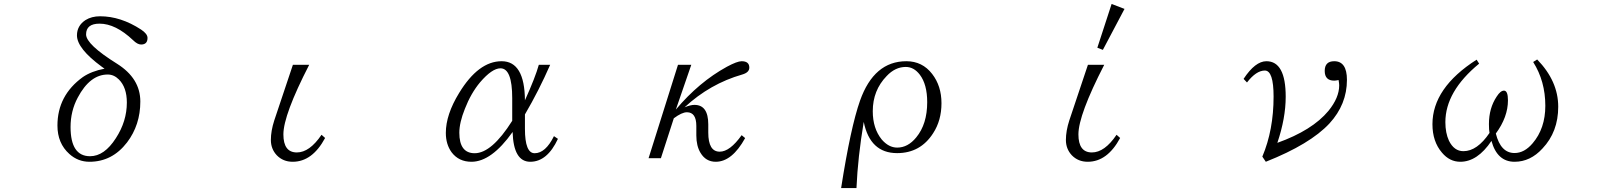

<svg xmlns="http://www.w3.org/2000/svg" viewBox="-20 -850 8040 966"><path d="M505.9 -504.4 492.2 -514.2Q367.2 -606 367.2 -671.9Q367.2 -720.7 410.2 -749Q440.9 -768.1 483.4 -768.1Q587.4 -768.1 689.9 -701.2Q722.2 -679.7 722.2 -659.2Q722.2 -626 689.9 -626Q671.4 -626 649.4 -647.9Q561.5 -731 481 -731Q413.1 -731 413.1 -676.8Q413.1 -626.5 568.8 -529.3Q686 -455.6 686 -339.4Q686 -221.2 619.1 -133.3Q544.4 -36.1 430.2 -36.1Q372.6 -36.1 329.1 -75.2Q269 -128.9 269 -218.3Q269 -370.1 397 -462.4Q440.9 -492.2 505.9 -504.4ZM522 -475.1Q432.6 -475.1 371.1 -358.9Q335 -291.5 335 -210.9Q335 -64 433.1 -64Q504.9 -64 563 -154.8Q618.2 -239.7 618.2 -334Q618.2 -410.2 578.1 -450.2Q553.2 -475.1 522 -475.1Z M1453.6 -523.9H1535.6Q1405.8 -271.5 1405.8 -173.8Q1405.8 -83 1473.6 -83Q1537.6 -83 1597.7 -171.9L1615.7 -155.8Q1551.3 -36.1 1452.6 -36.1Q1404.3 -36.1 1372.6 -68.8Q1342.8 -100.6 1342.8 -146Q1342.8 -191.4 1359.9 -244.1Z M2787.1 -151.4Q2733.4 -36.1 2647.9 -36.1Q2563.5 -36.1 2559.1 -186Q2452.6 -36.1 2352.1 -36.1Q2288.1 -36.1 2252 -84Q2223.1 -124 2223.1 -181.2Q2223.1 -273.4 2290 -382.3Q2387.2 -542 2503.9 -542Q2619.6 -542 2621.1 -345.2Q2673.8 -461.9 2690.9 -523.9H2748Q2691.9 -395.5 2621.1 -274.4V-202.1Q2621.1 -79.1 2669.9 -79.1Q2724.6 -79.1 2767.1 -165ZM2557.1 -242.2V-356Q2557.1 -506.3 2498 -506.3Q2455.6 -506.3 2395 -435.5Q2349.1 -380.4 2318.8 -302.2Q2291 -232.9 2291 -182.1Q2291 -79.1 2368.2 -79.1Q2454.1 -79.1 2557.1 -242.2Z M3458 -523.9 3380.4 -298.8Q3497.1 -437.5 3637.2 -514.2Q3689 -542 3711.4 -542Q3750 -542 3750 -509.8Q3750 -485.4 3714.4 -475.1Q3552.2 -428.7 3424.3 -310.1Q3454.1 -322.3 3474.1 -322.3Q3543.5 -322.3 3543.5 -224.1V-183.1Q3543.5 -86.9 3601.1 -86.9Q3652.3 -86.9 3711.4 -169.9L3729 -155.3Q3663.1 -36.1 3581.1 -36.1Q3531.2 -36.1 3504.4 -81.1Q3483.4 -115.7 3483.4 -168.9V-216.3Q3483.4 -285.2 3436 -285.2Q3410.6 -285.2 3370.1 -254.9L3305.2 -54.2H3243.2L3391.1 -523.9Z M4211.9 96.2Q4259.8 -210 4307.1 -343.8Q4377.4 -542 4540 -542Q4620.6 -542 4669.9 -478Q4716.8 -417.5 4716.8 -330.6Q4716.8 -244.1 4674.8 -179.7Q4610.8 -79.6 4493.7 -79.6Q4357.4 -79.6 4325.7 -236.8Q4295.9 -59.1 4289.1 96.2ZM4537.1 -513.2Q4483.9 -513.2 4440.9 -467.3Q4371.1 -395.5 4371.1 -290.5Q4371.1 -204.1 4416 -148.4Q4451.2 -107.4 4494.1 -107.4Q4547.9 -107.4 4589.8 -158.7Q4645 -225.6 4645 -335.9Q4645 -425.3 4607.9 -474.1Q4578.1 -513.2 4537.1 -513.2Z M5453.6 -523.9H5535.6Q5405.8 -271.5 5405.8 -173.8Q5405.8 -83 5473.6 -83Q5537.6 -83 5597.7 -171.9L5615.7 -155.8Q5551.3 -36.1 5452.6 -36.1Q5404.3 -36.1 5372.6 -68.8Q5342.8 -100.6 5342.8 -146Q5342.8 -191.4 5359.9 -244.1ZM5572.8 -830.1 5637.7 -805.2 5528.8 -599.1 5501 -609.9Z M6236.8 -453.1Q6295.4 -542 6351.6 -542Q6448.7 -542 6448.7 -363.3Q6448.7 -255.9 6406.7 -131.3Q6582.5 -194.3 6663.6 -292Q6717.8 -358.4 6717.8 -420.4Q6717.8 -429.7 6714.8 -447.3Q6700.2 -444.3 6692.9 -444.3Q6645 -444.3 6645 -493.2Q6645 -542 6692.9 -542Q6756.8 -542 6756.8 -448.2Q6756.8 -324.7 6668.9 -229Q6571.8 -124.5 6348.6 -36.1L6331.1 -62Q6387.7 -195.8 6387.7 -364.3Q6387.7 -495.1 6343.8 -495.1Q6300.3 -495.1 6253.9 -435.1Z M7421.9 -529.8Q7252 -390.1 7252 -235.4Q7252 -181.2 7270 -142.1Q7295.9 -89.4 7342.8 -89.4Q7412.1 -89.4 7474.1 -181.2Q7471.2 -195.8 7471.2 -226.1Q7471.2 -305.7 7510.3 -364.3Q7529.3 -394 7546.9 -394Q7566.9 -394 7566.9 -345.2Q7566.9 -261.2 7505.9 -178.2Q7530.3 -80.1 7600.1 -80.1Q7649.4 -80.1 7690.9 -128.9Q7754.9 -203.6 7754.9 -317.9Q7754.9 -441.4 7693.8 -538.1L7713.9 -550.8Q7819.8 -441.9 7819.8 -313Q7819.8 -186.5 7740.7 -103Q7679.7 -36.1 7600.1 -36.1Q7512.7 -36.1 7483.9 -141.1Q7413.6 -36.1 7327.1 -36.1Q7273.4 -36.1 7234.9 -82Q7187 -137.7 7187 -225.1Q7187 -407.7 7409.2 -549.8Z"/></svg>

Font: I.Ming
Style: Regular
Weight: 400
Designer: Ichiten Fonts Project
Version: Version 6.11; Dec 27, 2019